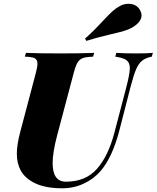

<svg xmlns="http://www.w3.org/2000/svg" viewBox="-20 -990 835 1024"><path d="M70.3 0ZM529.3 -878.9Q561.5 -913.1 579.6 -929.7Q597.7 -946.3 619.6 -958Q640.6 -969.7 665.5 -969.7Q708.5 -969.7 727.5 -935.1Q734.9 -920.9 734.9 -908.2Q734.9 -871.6 682.6 -841.8Q663.6 -831.5 639.6 -824.5Q615.7 -817.4 574.7 -808.1Q491.7 -788.6 440.4 -772L433.6 -784.2Q476.6 -821.8 529.3 -878.9ZM672.4 -625.5Q672.4 -645.5 664.8 -657.7Q657.2 -669.9 640.6 -676.8Q624 -683.6 594.7 -688L600.6 -708Q639.6 -705.1 711.4 -705.1Q764.2 -705.1 795.4 -708L789.6 -688Q756.8 -681.2 738.3 -666.5Q719.7 -651.9 706.5 -621.8Q693.4 -591.8 677.7 -532.2L615.7 -291Q579.1 -151.9 517.6 -79.1Q481 -36.1 427.2 -11Q373.5 14.2 312.5 14.2Q225.1 14.2 169.7 -11.5Q114.3 -37.1 90.3 -81.1Q69.8 -119.1 69.8 -170.4Q69.8 -218.3 88.4 -288.1L171.4 -602.1Q179.7 -633.8 179.7 -649.9Q179.7 -665 173.1 -672.9Q166.5 -680.7 152.3 -683.8Q138.2 -687 112.3 -688L118.7 -708Q177.2 -705.1 307.6 -705.1Q412.1 -705.1 482.4 -708L476.6 -688Q439.9 -686.5 422.1 -680.2Q404.3 -673.8 393.8 -656.7Q383.3 -639.6 373.5 -602.1L285.6 -271Q260.7 -177.7 260.7 -120.1Q260.7 -21 331.5 -21Q436.5 -21 496.8 -89.1Q557.1 -157.2 589.4 -279.8L650.4 -512.2Q672.4 -595.2 672.4 -625.5Z"/></svg>

Font: TypoPRO Playfair Display
Style: Italic
Weight: 900
Italic angle: -14°
Designer: Claus Eggers Sørensen
Foundry: Claus Eggers Sørensen
Version: Version 1.004;PS 001.004;hotconv 1.0.70;makeotf.lib2.5.58329